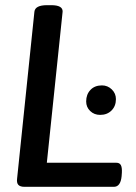

<svg xmlns="http://www.w3.org/2000/svg" viewBox="-20 -722 524 742"><path d="M46 -31 113 -677Q116 -702 162 -702H178Q223 -702 222 -677L161 -93H430Q442 -93 447 -84Q452 -75 451 -55L450 -41Q446 0 420 0H75Q58 0 51 -7.5Q44 -15 46 -31ZM313 -330Q313 -357 329.5 -374.5Q346 -392 374 -392Q396 -392 412 -376.5Q428 -361 428 -339Q428 -312 411 -295Q394 -278 367 -278Q344 -278 328.5 -293Q313 -308 313 -330Z"/></svg>

Font: Asap-MediumItalic
Style: Italic
Weight: 500
Italic angle: -6°
Designer: Pablo Cosgaya
Foundry: Omnibus-Type
Version: Version 2.000; ttfautohint (v1.8)